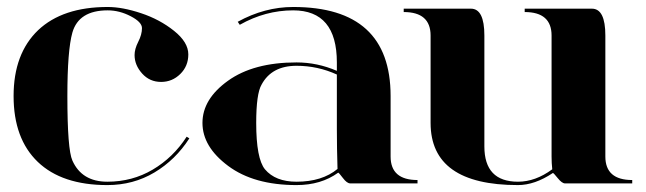

<svg xmlns="http://www.w3.org/2000/svg" viewBox="-20 -533 1877 558"><path d="M292 4.9Q160.2 4.9 89.8 -62.5Q19.5 -129.9 19.5 -253.9Q19.5 -377 90.8 -445.3Q162.1 -512.7 293 -512.7Q335.9 -512.7 390.1 -494.6Q444.3 -476.6 485.8 -443.4Q527.3 -410.2 527.3 -375Q527.3 -340.8 503.9 -317.9Q480.5 -294.9 448.2 -294.9Q415 -294.9 393.1 -319.3Q371.1 -343.8 371.1 -373Q371.1 -390.6 381.8 -411.6Q392.6 -432.6 392.6 -451.2Q392.6 -468.8 359.9 -485.8Q327.1 -502.9 293 -502.9Q209 -502.9 190.4 -438.5Q175.8 -386.7 175.8 -253.9Q175.8 -98.6 190.4 -66.4Q217.8 -4.9 292 -4.9Q364.3 -4.9 423.8 -40Q483.4 -75.2 522.5 -135.7L530.3 -130.9Q490.2 -68.4 428.7 -31.7Q367.2 4.9 292 4.9Z M1193.4 0H998Q988.3 0 976.6 -15.6Q964.8 -31.2 962.9 -31.2Q913.1 4.9 841.8 4.9Q717.8 4.9 643.1 -50.8Q568.4 -106.4 568.4 -175.8Q568.4 -245.1 642.6 -298.3Q716.8 -351.6 841.8 -351.6Q902.3 -351.6 959 -327.1V-351.6Q959 -502.9 832 -502.9Q751 -502.9 676.8 -460.9L670.9 -469.7Q749 -512.7 832 -512.7Q1115.2 -512.7 1115.2 -253.9V-78.1Q1115.2 -9.8 1193.4 -9.8ZM959 -316.4Q903.3 -341.8 841.8 -341.8Q769.5 -341.8 740.2 -287.1Q724.6 -260.7 724.6 -175.8Q724.6 -72.3 750 -41Q780.3 -4.9 841.8 -4.9Q916 -4.9 960.9 -42Q959 -102.5 959 -158.2Z M1739.3 -429.7V-78.1Q1739.3 -9.8 1817.4 -9.8V0H1622.1Q1613.3 0 1601.1 -15.1Q1588.9 -30.3 1586.9 -30.3Q1534.2 4.9 1485.4 4.9Q1231.4 4.9 1231.4 -175.8V-429.7Q1231.4 -498 1153.3 -498V-507.8H1348.6Q1387.7 -507.8 1387.7 -429.7V-107.4Q1387.7 -4.9 1485.4 -4.9Q1536.1 -4.9 1585 -41Q1583 -58.6 1583 -78.1V-429.7Q1583 -498 1504.9 -498V-507.8H1700.2Q1739.3 -507.8 1739.3 -429.7Z"/></svg>

Font: spinwerad
Style: Bold
Weight: 700
Width: 7
Version: Version 0.3